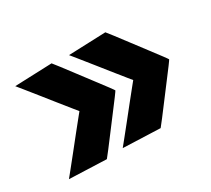

<svg xmlns="http://www.w3.org/2000/svg" viewBox="-89 -576 779 708"><g transform="rotate(-30 300.5 -222.0)"><path d="M417 -426Q422 -420 439 -398Q456 -376 478 -346.5Q500 -317 521.5 -289Q543 -261 557 -242Q571 -223 571 -222Q571 -221 557 -202Q543 -183 521.5 -155Q500 -127 478 -97.5Q456 -68 439 -46Q422 -24 417 -18L259 -24Q263 -29 280.5 -50.5Q298 -72 321 -101Q344 -130 366 -157.5Q388 -185 403 -203.5Q418 -222 418 -222Q418 -222 403 -240.5Q388 -259 366 -286.5Q344 -314 321 -343Q298 -372 280.5 -393.5Q263 -415 259 -420ZM188 -426Q193 -420 210 -398Q227 -376 249 -346.5Q271 -317 292.5 -289Q314 -261 328 -242Q342 -223 342 -222Q342 -221 328 -202Q314 -183 292.5 -155Q271 -127 249 -97.5Q227 -68 210 -46Q193 -24 188 -18L30 -24Q34 -29 51.5 -50.5Q69 -72 92 -101Q115 -130 137 -157.5Q159 -185 174 -203.5Q189 -222 189 -222Q189 -222 174 -240.5Q159 -259 137 -286.5Q115 -314 92 -343Q69 -372 51.5 -393.5Q34 -415 30 -420Z"/></g></svg>

Font: Gajraj One
Style: Regular
Weight: 400
Designer: Saurabh Sharma
Foundry: Saurabh Sharma
Version: Version 1.000